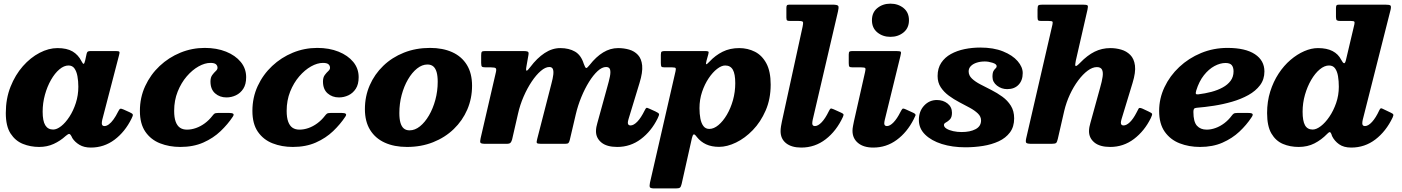

<svg xmlns="http://www.w3.org/2000/svg" viewBox="-20 -806 7856 1076"><path d="M419 -320Q419 -272 405 -228.8Q391 -185.5 369 -151.8Q347 -118 322.8 -99Q298.5 -80 278 -80Q248.5 -80 233.8 -104Q219 -128 219 -180Q219 -228.5 231.8 -274.8Q244.5 -321 265.8 -358.2Q287 -395.5 312.8 -417.2Q338.5 -439 364 -439Q385.5 -439 397.2 -422.5Q409 -406 414 -378.8Q419 -351.5 419 -320ZM717 -141Q726 -158 724.2 -164Q722.5 -170 707.5 -176.5L672 -192.5Q659.5 -198 654.2 -196.5Q649 -195 642 -180.5Q629.5 -155 616.2 -136.8Q603 -118.5 590 -109Q577 -99.5 565.5 -99.5Q550.5 -99.5 550.5 -115Q550.5 -119 551.2 -124.5Q552 -130 553 -134.5L647.5 -498Q651.5 -511.5 648.8 -515.8Q646 -520 628 -520H489.5Q476 -520 471.8 -516.8Q467.5 -513.5 465.5 -505L457.5 -468Q453 -448 448.5 -448.2Q444 -448.5 437 -462.5Q418.5 -499 386.5 -517.8Q354.5 -536.5 302 -536.5Q253 -536.5 202 -510Q151 -483.5 108.2 -435Q65.5 -386.5 39 -319.8Q12.5 -253 12.5 -172.5Q12.5 -99 39.2 -57.8Q66 -16.5 108.5 0.5Q151 17.5 199.5 17.5Q244 17.5 281 0.5Q318 -16.5 347.5 -43.5Q359 -53 364.5 -55Q370 -57 375.5 -50Q377.5 -47.5 380 -43.2Q382.5 -39 385.5 -32Q399.5 -10 425.2 5.5Q451 21 489 21Q563 21 621.8 -23Q680.5 -67 717 -141Z M1359.5 -373.5Q1359.5 -422 1329.2 -458.8Q1299 -495.5 1246.8 -516.5Q1194.5 -537.5 1127.5 -537.5Q1056 -537.5 990.8 -510.8Q925.5 -484 874.5 -436Q823.5 -388 793.8 -323.8Q764 -259.5 764 -184.5Q764 -112 794.8 -67.5Q825.5 -23 877 -2.8Q928.5 17.5 990.5 17.5Q1063.5 17.5 1119.5 -7.2Q1175.5 -32 1216.2 -71Q1257 -110 1285 -152.5Q1292.5 -164 1286.8 -168.5Q1281 -173 1265.5 -173H1202Q1187 -173 1181.5 -168.8Q1176 -164.5 1170 -156.5Q1151.5 -132.5 1127.8 -115Q1104 -97.5 1078.2 -88.5Q1052.5 -79.5 1028 -79.5Q1004.5 -79.5 988.8 -90.2Q973 -101 964.5 -124.2Q956 -147.5 956 -184.5Q956 -243.5 975.8 -292.8Q995.5 -342 1026.5 -378Q1057.5 -414 1092.8 -433.8Q1128 -453.5 1159.5 -453.5Q1181.5 -453.5 1190.2 -445.8Q1199 -438 1199 -426Q1199 -416.5 1189.2 -407.8Q1179.5 -399 1169.5 -385.5Q1159.5 -372 1159.5 -349.5Q1159.5 -305.5 1185.5 -282.8Q1211.5 -260 1249 -260Q1277 -260 1302.2 -272Q1327.5 -284 1343.5 -308.8Q1359.5 -333.5 1359.5 -373.5Z M1990 -373.5Q1990 -422 1959.8 -458.8Q1929.5 -495.5 1877.2 -516.5Q1825 -537.5 1758 -537.5Q1686.5 -537.5 1621.2 -510.8Q1556 -484 1505 -436Q1454 -388 1424.2 -323.8Q1394.5 -259.5 1394.5 -184.5Q1394.5 -112 1425.2 -67.5Q1456 -23 1507.5 -2.8Q1559 17.5 1621 17.5Q1694 17.5 1750 -7.2Q1806 -32 1846.8 -71Q1887.5 -110 1915.5 -152.5Q1923 -164 1917.2 -168.5Q1911.5 -173 1896 -173H1832.5Q1817.5 -173 1812 -168.8Q1806.5 -164.5 1800.5 -156.5Q1782 -132.5 1758.2 -115Q1734.5 -97.5 1708.8 -88.5Q1683 -79.5 1658.5 -79.5Q1635 -79.5 1619.2 -90.2Q1603.5 -101 1595 -124.2Q1586.5 -147.5 1586.5 -184.5Q1586.5 -243.5 1606.2 -292.8Q1626 -342 1657 -378Q1688 -414 1723.2 -433.8Q1758.5 -453.5 1790 -453.5Q1812 -453.5 1820.8 -445.8Q1829.5 -438 1829.5 -426Q1829.5 -416.5 1819.8 -407.8Q1810 -399 1800 -385.5Q1790 -372 1790 -349.5Q1790 -305.5 1816 -282.8Q1842 -260 1879.5 -260Q1907.5 -260 1932.8 -272Q1958 -284 1974 -308.8Q1990 -333.5 1990 -373.5Z M2025 -194.5Q2025 -125 2054.2 -77.8Q2083.5 -30.5 2136.5 -6.5Q2189.5 17.5 2261 17.5Q2340.5 17.5 2407.2 -9Q2474 -35.5 2523 -82.8Q2572 -130 2598.8 -192.2Q2625.5 -254.5 2625.5 -325.5Q2625.5 -395 2596.5 -442.2Q2567.5 -489.5 2514.5 -513.5Q2461.5 -537.5 2390 -537.5Q2310.5 -537.5 2243.8 -511Q2177 -484.5 2128 -437.2Q2079 -390 2052 -328Q2025 -266 2025 -194.5ZM2218 -172.5Q2218 -225 2231 -273.8Q2244 -322.5 2266.5 -361Q2289 -399.5 2317.2 -422Q2345.5 -444.5 2375.5 -444.5Q2395.5 -444.5 2408 -434Q2420.5 -423.5 2426.8 -402Q2433 -380.5 2433 -347.5Q2433 -295.5 2419.8 -246.5Q2406.5 -197.5 2384 -159Q2361.5 -120.5 2333.5 -98Q2305.5 -75.5 2275.5 -75.5Q2255.5 -75.5 2243 -86Q2230.5 -96.5 2224.2 -118Q2218 -139.5 2218 -172.5Z M2698.5 -520Q2683 -520 2679.8 -515.2Q2676.5 -510.5 2676.5 -495V-453Q2676.5 -435.5 2681.5 -432Q2686.5 -428.5 2704.5 -428.5H2731.5Q2754 -428.5 2758.5 -423.2Q2763 -418 2759 -401L2673.5 -31.5Q2669 -12.5 2672.5 -6.2Q2676 0 2701 0H2818.5Q2835.5 0 2841 -6Q2846.5 -12 2850 -24.5L2883 -168.5Q2894 -218 2914.5 -265Q2935 -312 2960 -349.2Q2985 -386.5 3010.8 -408.5Q3036.5 -430.5 3058.5 -430.5Q3073 -430.5 3078 -419.8Q3083 -409 3080.8 -388.2Q3078.5 -367.5 3070 -336L2990.5 -27Q2986 -10.5 2988.5 -5.2Q2991 0 3011.5 0H3147Q3161.5 0 3165.8 -4.8Q3170 -9.5 3173 -21L3207 -166Q3218.5 -215 3238 -262.2Q3257.5 -309.5 3281 -347.2Q3304.5 -385 3329.2 -407.8Q3354 -430.5 3376.5 -430.5Q3395 -430.5 3399 -416Q3403 -401.5 3397.8 -375.8Q3392.5 -350 3382.5 -315.5L3327.5 -116Q3324.5 -106.5 3322.2 -94.2Q3320 -82 3320 -70.5Q3320 -32.5 3350.2 -7.5Q3380.5 17.5 3439 17.5Q3513 17.5 3571.5 -26.5Q3630 -70.5 3665.5 -142.5Q3675 -161.5 3673.2 -167.2Q3671.5 -173 3653 -181.5L3620 -196.5Q3606.5 -203 3602.8 -201.5Q3599 -200 3593 -187.5Q3572 -145 3551.5 -124Q3531 -103 3513.5 -103Q3498.5 -103 3498.5 -118.5Q3498.5 -125.5 3502.5 -139L3564 -341Q3582.5 -401 3578.8 -439Q3575 -477 3555.2 -498.2Q3535.5 -519.5 3506 -528Q3476.5 -536.5 3444 -536.5Q3400 -536.5 3360.2 -512.2Q3320.5 -488 3284.5 -442Q3270.5 -424 3265 -424.8Q3259.5 -425.5 3251.5 -448.5Q3236.5 -497 3202.5 -516.8Q3168.5 -536.5 3120 -536.5Q3074.5 -536.5 3032 -508.5Q2989.5 -480.5 2952 -430.5Q2936.5 -409.5 2931.2 -409.8Q2926 -410 2930 -432.5L2941.5 -498Q2944.5 -513.5 2937.5 -516.8Q2930.5 -520 2913 -520Z M3706.5 -520Q3693 -520 3688.2 -516.8Q3683.5 -513.5 3683.5 -499V-453Q3683.5 -437.5 3686.5 -433Q3689.5 -428.5 3704.5 -428.5H3747Q3765 -428.5 3766.8 -423.5Q3768.5 -418.5 3765.5 -405.5L3622.5 218Q3619 235.5 3621.8 242.8Q3624.5 250 3648.5 250H3767Q3785.5 250 3791 245Q3796.5 240 3800 225L3857.5 -31.5Q3861.5 -49 3867 -52.5Q3872.5 -56 3885.5 -38Q3906.5 -11.5 3937.2 2.8Q3968 17 4010 17Q4054.5 17 4104.8 -7.2Q4155 -31.5 4199 -77Q4243 -122.5 4271 -187Q4299 -251.5 4299 -332Q4299 -405.5 4275 -450.5Q4251 -495.5 4210.8 -516Q4170.5 -536.5 4122.5 -536.5Q4070.5 -536.5 4029.5 -516Q3988.5 -495.5 3956.5 -461Q3940 -443.5 3937.5 -446.2Q3935 -449 3939.5 -466L3949.5 -502Q3953.5 -515 3949 -517.5Q3944.5 -520 3930 -520ZM3900 -199.5Q3900 -248 3914.5 -291Q3929 -334 3951.5 -367.5Q3974 -401 3998.8 -420Q4023.5 -439 4044 -439Q4073.5 -439 4087 -415.2Q4100.5 -391.5 4100.5 -339.5Q4100.5 -291 4087.8 -245.2Q4075 -199.5 4053.5 -163Q4032 -126.5 4006.2 -105Q3980.5 -83.5 3955 -83.5Q3934 -83.5 3922 -99.5Q3910 -115.5 3905 -141.8Q3900 -168 3900 -199.5Z M4676 -741Q4681.5 -763.5 4678.2 -771.8Q4675 -780 4644.5 -780H4405Q4393.5 -780 4390.2 -776.2Q4387 -772.5 4387 -760.5V-707.5Q4387 -694 4391.5 -691.2Q4396 -688.5 4409.5 -688.5H4456.5Q4479.5 -688.5 4480.5 -681.2Q4481.5 -674 4478 -657L4362 -125.5Q4359 -113.5 4356.8 -98Q4354.5 -82.5 4354.5 -71Q4354.5 -28 4385.2 -3.5Q4416 21 4470.5 21Q4547 21 4607.2 -25.5Q4667.5 -72 4704 -151Q4709 -162.5 4706.5 -166.2Q4704 -170 4693 -175L4652 -193.5Q4638 -200 4634 -196.8Q4630 -193.5 4624 -181Q4605 -142 4584.8 -120.8Q4564.5 -99.5 4547 -99.5Q4532 -99.5 4532 -115Q4532 -119 4532.8 -124.5Q4533.5 -130 4534.5 -134.5Z M5026 -491.5Q5031.5 -511.5 5028 -515.8Q5024.5 -520 5001 -520H4758.5Q4745.5 -520 4741 -517Q4736.5 -514 4736.5 -500.5V-452Q4736.5 -436.5 4740.2 -432.5Q4744 -428.5 4759 -428.5H4806.5Q4826.5 -428.5 4829.2 -423.8Q4832 -419 4828 -402.5L4765.5 -125.5Q4763.5 -115.5 4760.5 -100.2Q4757.5 -85 4757.5 -73Q4757.5 -30.5 4788.5 -4.8Q4819.5 21 4874 21Q4947 21 5005.2 -21.8Q5063.5 -64.5 5100.5 -137.5Q5107.5 -151 5110.5 -158.8Q5113.5 -166.5 5099 -173.5L5057.5 -192.5Q5041.5 -200 5037.5 -196.2Q5033.5 -192.5 5026 -178Q5007.5 -141 4987.5 -120.2Q4967.5 -99.5 4950.5 -99.5Q4935.5 -99.5 4935.5 -115Q4935.5 -119 4936.5 -124.5Q4937.5 -130 4938.5 -134.5ZM4866.5 -692.5Q4866.5 -649 4897 -624.2Q4927.5 -599.5 4970 -599.5Q5013 -599.5 5043.5 -624.2Q5074 -649 5074 -692.5Q5074 -736.5 5043.5 -761Q5013 -785.5 4970 -785.5Q4927.5 -785.5 4897 -761Q4866.5 -736.5 4866.5 -692.5Z M5478 -131Q5478 -98.5 5447.5 -82.2Q5417 -66 5369.5 -66Q5344.5 -66 5321.8 -71Q5299 -76 5284.5 -85Q5270 -94 5270 -106Q5270 -114 5281.2 -119.8Q5292.5 -125.5 5303.8 -137.2Q5315 -149 5315 -174Q5315 -206.5 5290.2 -226Q5265.5 -245.5 5230.5 -245.5Q5188 -245.5 5158.8 -214Q5129.5 -182.5 5129.5 -133.5Q5129.5 -86 5164.5 -51.8Q5199.5 -17.5 5258.2 1Q5317 19.5 5390 19.5Q5440.5 19.5 5489 11.8Q5537.5 4 5577 -14.2Q5616.5 -32.5 5640 -64Q5663.5 -95.5 5663.5 -142.5Q5663.5 -184 5645 -213.5Q5626.5 -243 5597.5 -264Q5568.5 -285 5536 -301.5Q5503.5 -318 5474.5 -333Q5445.5 -348 5427 -365.5Q5408.5 -383 5408.5 -406Q5408.5 -423.5 5421 -436Q5433.5 -448.5 5454 -455Q5474.5 -461.5 5499 -461.5Q5519.5 -461.5 5542.5 -454.2Q5565.5 -447 5565.5 -435Q5565.5 -428 5559.8 -423.2Q5554 -418.5 5548 -408.5Q5542 -398.5 5542 -375.5Q5542 -346 5567.2 -326.2Q5592.5 -306.5 5624.5 -306.5Q5665 -306.5 5688.2 -331Q5711.5 -355.5 5711.5 -396.5Q5711.5 -430.5 5683 -463.5Q5654.5 -496.5 5601.2 -518Q5548 -539.5 5473.5 -539.5Q5428.5 -539.5 5385.8 -530.8Q5343 -522 5309 -503.2Q5275 -484.5 5254.8 -454Q5234.5 -423.5 5234.5 -380Q5234.5 -343.5 5252.2 -316.8Q5270 -290 5297.5 -269.8Q5325 -249.5 5356.2 -233.2Q5387.5 -217 5415 -202Q5442.5 -187 5460.2 -170Q5478 -153 5478 -131Z M6429.5 -144.5Q6438 -162.5 6436.5 -167.8Q6435 -173 6417 -181L6383 -197Q6364.5 -205 6361 -197.5Q6357.5 -190 6349.5 -175.5Q6331 -139.5 6312 -121.2Q6293 -103 6276.5 -103Q6261.5 -103 6261.5 -118.5Q6261.5 -125.5 6265.5 -139L6327 -341Q6345.5 -401 6340.5 -439Q6335.5 -477 6314.2 -498.2Q6293 -519.5 6263.2 -528Q6233.5 -536.5 6203 -536.5Q6155 -536.5 6114.2 -516.2Q6073.5 -496 6033.5 -454.5Q6011.5 -432 6007.5 -436.5Q6003.5 -441 6009 -466L6074.5 -752Q6079 -771 6074.8 -775.5Q6070.5 -780 6048 -780H5823.5Q5804.5 -780 5799.5 -776Q5794.5 -772 5794.5 -752.5V-710.5Q5794.5 -696 5798.2 -692.2Q5802 -688.5 5816 -688.5H5857Q5874.5 -688.5 5877.8 -685Q5881 -681.5 5878 -668L5731 -31Q5726.5 -11 5731.5 -5.5Q5736.5 0 5762.5 0H5872Q5893.5 0 5898.8 -5Q5904 -10 5908 -27L5944 -184Q5955.5 -232.5 5976 -276.5Q5996.5 -320.5 6022.5 -355.2Q6048.5 -390 6075.5 -410Q6102.5 -430 6127 -430Q6148.5 -430 6155.8 -415.8Q6163 -401.5 6159.2 -375.8Q6155.5 -350 6145.5 -315.5L6090.5 -116Q6087.5 -106.5 6085.2 -94.2Q6083 -82 6083 -70.5Q6083 -32.5 6113.2 -7.5Q6143.5 17.5 6202 17.5Q6276 17.5 6335 -27.2Q6394 -72 6429.5 -144.5Z M6476 -184.5Q6476 -112 6507.5 -67.5Q6539 -23 6591 -2.8Q6643 17.5 6705 17.5Q6776.5 17.5 6831 -6.5Q6885.5 -30.5 6925.8 -68.2Q6966 -106 6993.5 -148Q7003.5 -162 6999.2 -167.5Q6995 -173 6975 -173H6914.5Q6899.5 -173 6894 -169.2Q6888.5 -165.5 6883 -158Q6864.5 -133 6841.2 -115.5Q6818 -98 6792.5 -88.8Q6767 -79.5 6742.5 -79.5Q6707.5 -79.5 6687.8 -101.5Q6668 -123.5 6668 -179Q6668 -191 6671.5 -196Q6675 -201 6686.5 -202Q6731.5 -205.5 6783.2 -213.5Q6835 -221.5 6885 -236Q6935 -250.5 6976 -273.2Q7017 -296 7041.5 -328.5Q7066 -361 7066 -405.5Q7066 -467 7012.8 -502.2Q6959.5 -537.5 6859 -537.5Q6780.5 -537.5 6711 -508.8Q6641.5 -480 6588.8 -430.5Q6536 -381 6506 -317.5Q6476 -254 6476 -184.5ZM6697 -277.5Q6684 -276 6682 -280.5Q6680 -285 6684 -299Q6700 -350.5 6727 -384.5Q6754 -418.5 6786 -435.8Q6818 -453 6848 -453Q6873 -453 6883 -440.8Q6893 -428.5 6893 -406Q6893 -375.5 6876.5 -353.2Q6860 -331 6832 -315.8Q6804 -300.5 6769 -291.2Q6734 -282 6697 -277.5Z M7483 -320Q7483 -272 7468 -228.8Q7453 -185.5 7430 -151.8Q7407 -118 7382 -99Q7357 -80 7336.5 -80Q7307 -80 7293.5 -104Q7280 -128 7280 -180Q7280 -228.5 7293.2 -274.8Q7306.5 -321 7328.2 -358.2Q7350 -395.5 7376.2 -417.2Q7402.5 -439 7428 -439Q7450.5 -439 7462.2 -422.5Q7474 -406 7478.5 -378.8Q7483 -351.5 7483 -320ZM7784.5 -147.5Q7790 -159.5 7788.2 -164.2Q7786.5 -169 7774.5 -174.5L7731.5 -195Q7722.5 -200 7718.5 -199Q7714.5 -198 7710 -188.5Q7690.5 -146 7669.2 -122.8Q7648 -99.5 7629.5 -99.5Q7614.5 -99.5 7614.5 -115Q7614.5 -119 7615.2 -124.5Q7616 -130 7617 -134.5L7773 -751Q7777.5 -770.5 7772.2 -775.2Q7767 -780 7742 -780H7484.5Q7473 -780 7470 -775.8Q7467 -771.5 7467 -759.5V-710.5Q7467 -696 7472.2 -692.2Q7477.5 -688.5 7491.5 -688.5H7551.5Q7567 -688.5 7569.8 -684.5Q7572.5 -680.5 7570 -669L7522.5 -468Q7518 -450 7511.8 -451.8Q7505.5 -453.5 7496 -471.5Q7480 -503 7447.8 -519.8Q7415.5 -536.5 7366 -536.5Q7329 -536.5 7289.2 -519.2Q7249.5 -502 7212.2 -470.2Q7175 -438.5 7145.5 -393.5Q7116 -348.5 7098.5 -292.8Q7081 -237 7081 -172.5Q7081 -99 7105.2 -57.8Q7129.5 -16.5 7169.5 0.5Q7209.5 17.5 7258 17.5Q7307.5 17.5 7346.5 -2.5Q7385.5 -22.5 7417 -55Q7425 -63.5 7430 -65.2Q7435 -67 7438 -61Q7440 -58.5 7441.5 -54.2Q7443 -50 7445 -43.5Q7458.5 -16 7484.5 2.5Q7510.5 21 7552.5 21Q7628.5 21 7688 -24.5Q7747.5 -70 7784.5 -147.5Z"/></svg>

Font: Besley ExtraBold
Style: Italic
Weight: 800
Italic angle: -13°
Designer: Owen Earl
Foundry: indestructible type*
Version: Version 2.001